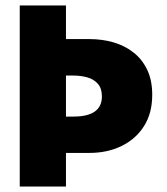

<svg xmlns="http://www.w3.org/2000/svg" viewBox="-20 -680 610 700"><path d="M220.5 0H52V-660H220.5V-537.5H306.5Q352 -537.5 393 -525.8Q434 -514 466 -489.2Q498 -464.5 516.5 -426Q535 -387.5 535 -334.5Q535 -267 504.8 -219.8Q474.5 -172.5 422.8 -147.5Q371 -122.5 306.5 -122.5H220.5ZM248 -255Q351.5 -255 351.5 -328.5Q351.5 -357.5 337.2 -374Q323 -390.5 299.5 -397.5Q276 -404.5 248 -404.5H220.5V-255Z"/></svg>

Font: Lucymar Sans ExtraBold
Style: Regular
Weight: 800
Foundry: The League of Moveable Type (original font) / Main changes by Cristiano Sobral with portions from Mirco Monsees
Version: Version 2.001;August 30, 2020;FontCreator 13.0.0.2681 64-bit